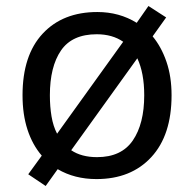

<svg xmlns="http://www.w3.org/2000/svg" viewBox="-20 -586 645 639"><path d="M551 -269Q551 -136 483.5 -63Q416 10 301 10Q228 10 172 -23L132 33L74 -6L119 -68Q88 -104 71.5 -154.5Q55 -205 55 -269Q55 -402 122 -474Q189 -546 304 -546Q377 -546 435 -510L474 -566L533 -528L488 -465Q517 -430 534 -380.5Q551 -331 551 -269ZM146 -269Q146 -231 151.5 -198.5Q157 -166 170 -141L390 -447Q354 -472 302 -472Q220 -472 183 -418Q146 -364 146 -269ZM460 -269Q460 -343 437 -392L217 -86Q251 -63 303 -63Q384 -63 422 -118.5Q460 -174 460 -269Z"/></svg>

Font: Noto Sans
Style: Regular
Weight: 400
Designer: Monotype Design Team
Foundry: Monotype Imaging Inc.
Version: Version 2.007